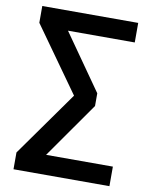

<svg xmlns="http://www.w3.org/2000/svg" viewBox="-95 -775 806 1025"><g transform="rotate(10 307.5 -262.5)"><path d="M50 180V89L300 -263L50 -614V-705H570V-599H208L420 -297V-228L208 74H570V180Z"/></g></svg>

Font: MulishBold
Style: Bold
Weight: 700
Designer: Vernon Adams
Foundry: Vernon Adams
Version: Version 3.602; ttfautohint (v1.8.3)